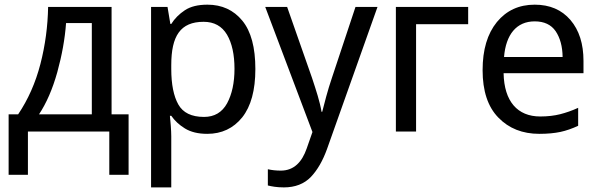

<svg xmlns="http://www.w3.org/2000/svg" viewBox="-20 -566 2578 826"><path d="M187 -536.1C185.5 -453.6 174.8 -371.6 153.8 -290.5C132.8 -209.5 100.6 -137.2 58.1 -74.2H17.1V186H100.1V0H450.2V186H533.2V-74.2H460V-536.1ZM375 -74.2H147.9C179.7 -122.1 206.1 -182.6 226.6 -255.9C246.6 -328.6 259.3 -398.9 264.2 -466.8H375Z M872.6 -545.9C832 -545.9 799.8 -538.1 775.4 -522C751 -505.9 731.4 -486.3 716.8 -462.9H712.9L700.7 -536.1H629.9V240.2H716.8V20C716.8 -3.4 713.4 -46.9 710.9 -67.9H716.8C731.4 -46.9 751 -28.3 775.9 -13.2C800.8 2 832.5 9.8 871.6 9.8C933.6 9.8 983.9 -13.7 1022 -61C1059.6 -108.4 1078.6 -177.7 1078.6 -269C1078.6 -361.8 1060.1 -431.2 1022.5 -477.1C984.9 -522.9 934.6 -545.9 872.6 -545.9ZM856 -472.2C901.4 -472.2 934.6 -453.6 956.5 -417C978 -380.4 988.8 -331.1 988.8 -270C988.8 -210 978 -160.6 957 -121.6C935.5 -82.5 902.3 -63 857.9 -63C803.7 -63 767.1 -81.1 747.1 -116.7C727.1 -152.3 716.8 -203.1 716.8 -269V-286.1C716.8 -411.1 755.9 -472.2 856 -472.2Z M1324.2 2 1299.3 73.2C1279.3 130.4 1245.1 168 1188 168C1168 168 1149.4 166 1132.3 162.1V231.9C1147.9 235.8 1170.4 240.2 1201.2 240.2C1249.5 240.2 1288.6 225.1 1317.4 195.3C1346.2 165 1369.1 124.5 1387.2 74.2L1604 -536.1H1509.3L1408.2 -231.9C1398.9 -204.6 1390.6 -177.2 1383.3 -150.4C1376 -123.5 1370.1 -101.6 1366.2 -85H1363.3C1356 -129.4 1340.3 -176.3 1322.3 -231L1215.3 -536.1H1121.1Z M1683.1 -536.1V0H1770V-461.9H1994.1V-536.1Z M2280.3 -545.9C2212.9 -545.9 2158.7 -521 2117.7 -471.2C2076.7 -420.9 2056.2 -352.1 2056.2 -264.2C2056.2 -174.8 2078.6 -106.4 2124 -60.1C2168.9 -13.7 2227.5 9.8 2300.3 9.8C2335.9 9.8 2366.2 6.8 2391.1 1.5C2416 -3.9 2441.4 -12.7 2467.3 -24.9V-102.1C2440.4 -89.8 2415 -81.1 2390.1 -74.7C2365.2 -68.4 2336.4 -64.9 2304.2 -64.9C2206.1 -64.9 2148.9 -129.9 2146.5 -251H2490.2V-304.2C2490.2 -377.4 2471.7 -436 2434.1 -480C2396.5 -523.9 2345.2 -545.9 2280.3 -545.9ZM2280.3 -474.1C2320.8 -474.1 2351.1 -460 2370.6 -431.6C2389.6 -403.3 2399.9 -366.2 2400.4 -320.8H2148.4C2156.2 -417 2201.7 -474.1 2280.3 -474.1Z"/></svg>

Font: Avrile Sans
Style: Regular
Weight: 400
Designer: Monotype Design Team, Google (font), Stefan Peev (BGR Cyrillic), Cristiano Sobral (main changes)
Foundry: The Avrile Sans Project Authors
Version: Version 3.110